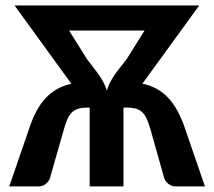

<svg xmlns="http://www.w3.org/2000/svg" viewBox="-20 -668 768 688"><path d="M297.9 -282.7Q277.8 -282.7 263.9 -279.3Q250 -275.9 240 -267.3Q230 -258.8 222.9 -244.1Q215.8 -229.5 209.5 -206.5L158.7 -28.8Q154.8 -18.1 144 -9Q133.3 0 117.7 0H13.2L87.9 -217.3Q98.6 -247.6 112.3 -272.7Q126 -297.9 144 -316.9Q162.1 -335.9 184.6 -348.9Q207 -361.8 235.8 -367.7L32.2 -648.4H133.8H136.7H588.9H592.3H693.8L490.2 -368.2Q519 -362.3 541.7 -349.6Q564.5 -336.9 582.5 -317.6Q600.6 -298.3 614.5 -273.2Q628.4 -248 639.6 -217.3L714.4 0H610.4Q594.7 0 583.7 -8.8Q572.8 -17.6 568.8 -28.3L518.6 -206.5Q511.7 -229.5 504.6 -244.4Q497.6 -259.3 487.5 -267.8Q477.5 -276.4 463.9 -279.5Q450.2 -282.7 430.2 -282.7H427.7V-282.2H422.4V0H301.3V-282.2H298.3ZM292 -455.6Q305.2 -438 316.4 -423.8Q327.6 -409.7 336.4 -396.7Q345.2 -383.8 351.8 -370.8Q358.4 -357.9 362.8 -343.3Q367.2 -358.4 373.8 -371.3Q380.4 -384.3 389.2 -397.5Q397.9 -410.6 409.2 -424.6Q420.4 -438.5 433.6 -455.6L498 -558.6H227.5Z"/></svg>

Font: Carlito
Style: Bold
Weight: 700
Designer: Lukasz Dziedzic
Foundry: tyPoland Lukasz Dziedzic
Version: Version 1.104